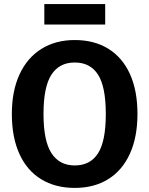

<svg xmlns="http://www.w3.org/2000/svg" viewBox="-20 -904 731 940"><path d="M197 -784V-884H495V-784ZM653 -346Q653 -233 616 -151.5Q579 -70 510 -27Q441 16 346 16Q251 16 181.5 -26.5Q112 -69 75 -150.5Q38 -232 38 -346Q38 -458 75.5 -539.5Q113 -621 182.5 -664.5Q252 -708 346 -708Q441 -708 510 -665.5Q579 -623 616 -542Q653 -461 653 -346ZM193 -346Q193 -214 232 -154Q271 -94 346 -94Q422 -94 460 -153.5Q498 -213 498 -346Q498 -479 460 -538.5Q422 -598 346 -598Q270 -598 231.5 -538Q193 -478 193 -346Z"/></svg>

Font: Wolseley Sans SemiBold
Style: Regular
Weight: 600
Designer: Carrois Corporate & Edenspiekermann AG
Foundry: Carrois Corporate GbR & Edenspiekermann AG
Version: Version 4.202